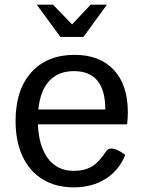

<svg xmlns="http://www.w3.org/2000/svg" viewBox="-20 -796 607 826"><path d="M527 -261H143Q147 -166 187 -113.5Q227 -61 297 -61Q344 -61 375.5 -80Q407 -99 437 -146Q445 -157 459 -157Q482 -157 519 -130Q493 -64 435 -27Q377 10 297 10Q220 10 163.5 -24.5Q107 -59 77 -123.5Q47 -188 47 -276Q47 -409 114.5 -484.5Q182 -560 301 -560Q410 -560 470 -495Q530 -430 530 -313Q530 -293 527 -261ZM433 -325Q433 -490 298 -490Q231 -490 192 -448Q153 -406 145 -325ZM138 -776H208L290 -691L370 -776H440L339 -637H240Z"/></svg>

Font: Krub Medium
Style: Regular
Weight: 500
Designer: Ekaluck Peanpanawate
Foundry: Cadson Demak Co.,Ltd.
Version: Version 1.000; ttfautohint (v1.6)